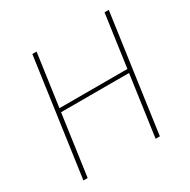

<svg xmlns="http://www.w3.org/2000/svg" viewBox="-156 -835 969 981"><g transform="rotate(-30 328.5 -345.0)"><path d="M184 -690 87 0H62L159 -690ZM553 -381 550 -359H130L133 -381ZM610 -690 513 0H488L585 -690Z"/></g></svg>

Font: Exo 2 Thin
Style: Italic
Weight: 250
Italic angle: -8°
Designer: Natanael Gama
Foundry: Natanael Gama
Version: Version 2.010